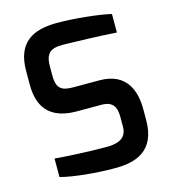

<svg xmlns="http://www.w3.org/2000/svg" viewBox="-111 -826 810 922"><g transform="rotate(-15 294.0 -365.0)"><path d="M55 -489C55 -418 70 -303 240 -303H363C420 -303 435 -271 435 -224V-174C435 -106 372 -101 331 -101C238 -101 118 -108 78 -112V-20C142 -3 251 8 348 8C447 8 551 -20 551 -177V-233C551 -314 523 -419 384 -419H258C201 -419 171 -429 171 -499V-546C171 -626 213 -631 278 -629C301 -629 460 -624 524 -619V-711C474 -724 339 -739 253 -738C141 -737 55 -698 55 -553Z"/></g></svg>

Font: Exo
Style: Demi Bold
Weight: 600
Designer: Natanael Gama
Version: Version 1.00